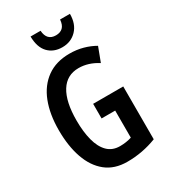

<svg xmlns="http://www.w3.org/2000/svg" viewBox="-224 -1034 1012 1149"><g transform="rotate(-30 281.5 -459.5)"><path d="M303 -393H511V-28Q414 10 308 10Q220 10 162 -36.5Q104 -83 75 -166Q46 -249 46 -359Q46 -469 78 -551Q110 -633 173.5 -678.5Q237 -724 330 -724Q379 -724 422.5 -712Q466 -700 502 -679L465 -581Q401 -622 334 -622Q252 -622 209.5 -553.5Q167 -485 167 -356Q167 -278 182.5 -218.5Q198 -159 231 -126Q264 -93 316 -93Q360 -93 397 -105V-292H303ZM452 -929Q452 -859 413 -818.5Q374 -778 314 -778Q254 -778 217.5 -816Q181 -854 180 -929H249Q254 -859 316 -859Q346 -859 363.5 -875.5Q381 -892 384 -929Z"/></g></svg>

Font: Noto Sans Thai ExtCond SemBd
Style: Regular
Weight: 600
Width: 2
Designer: Monotype Design Team
Foundry: Monotype Imaging Inc.
Version: Version 2.002; ttfautohint (v1.8.4.7-5d5b)